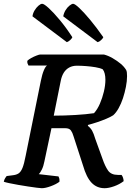

<svg xmlns="http://www.w3.org/2000/svg" viewBox="-31 -991 707 1011"><path d="M189 0Q183 0 163 -2.5Q143 -5 117 -9Q91 -13 65 -17.5Q39 -22 18 -26.5Q-3 -31 -11 -34Q-9 -45 -3.5 -53.5Q2 -62 4 -64L35 -68Q55 -70 67 -78Q79 -86 87.5 -107Q96 -128 104 -170L184 -565Q191 -600 200 -621Q209 -642 217 -646H119Q116 -651 114 -657Q112 -663 113 -671Q120 -678 133.5 -685.5Q147 -693 161.5 -698.5Q176 -704 181 -704H516Q539 -698 561.5 -685Q584 -672 603 -656.5Q622 -641 633 -623Q636 -618 637 -609.5Q638 -601 638 -590Q638 -564 632 -533.5Q626 -503 616.5 -474Q607 -445 593.5 -421Q580 -397 565 -384Q551 -375 528.5 -365.5Q506 -356 480.5 -347.5Q455 -339 432 -333V-328Q446 -317 454 -303Q462 -289 471 -259L509 -154Q522 -116 538 -93Q554 -70 590 -70H609Q614 -64 617 -54.5Q620 -45 620 -37Q598 -20 569.5 -10Q541 0 520 0Q479 0 451.5 -28.5Q424 -57 406 -120L356 -274Q351 -292 342.5 -304Q334 -316 312 -316H240L203 -142Q198 -116 189.5 -98.5Q181 -81 173 -74L277 -62Q279 -59 281 -52Q283 -45 282 -34Q265 -21 236.5 -10.5Q208 0 189 0ZM252 -382Q308 -382 366 -385.5Q424 -389 464 -395Q482 -415 495 -445Q508 -475 516 -508.5Q524 -542 524 -571Q524 -589 520.5 -603Q517 -617 510 -626Q496 -633 472 -637Q448 -641 422 -643Q396 -645 374 -645Q351 -645 333.5 -635.5Q316 -626 305 -608.5Q294 -591 289 -566ZM483 -769 302 -905Q305 -922 314 -937Q323 -952 335 -961.5Q347 -971 354 -971Q363 -971 386.5 -949Q410 -927 443 -887.5Q476 -848 513 -795Q511 -789 501.5 -780Q492 -771 483 -769ZM321 -769 140 -905Q142 -921 151 -936Q160 -951 171.5 -961Q183 -971 191 -971Q201 -971 226 -948Q251 -925 284 -885.5Q317 -846 350 -795Q348 -789 339 -780.5Q330 -772 321 -769Z"/></svg>

Font: Texturina 12pt SemiBold
Style: Italic
Weight: 600
Italic angle: -11°
Version: Version 1.002